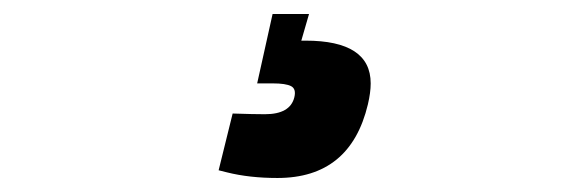

<svg xmlns="http://www.w3.org/2000/svg" viewBox="-20 -25 831 274"><path d="M416 33Q509 33 509 94Q509 107 505 124Q480 229 376 229Q336 229 304 221L292 218L312 137Q342 138 358 138Q394 138 400 114Q403 102 395.5 98Q388 94 369 94H347L369 -5H421L410 33Z"/></svg>

Font: Titillium Web
Style: Bold Italic
Weight: 700
Italic angle: -13°
Version: Version 1.001;PS 57.000;hotconv 1.0.70;makeotf.lib2.5.55311